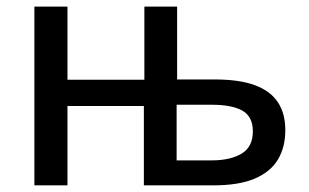

<svg xmlns="http://www.w3.org/2000/svg" viewBox="-20 -558 929 578"><path d="M513.2 -538.1V-318.8H626.5Q699.7 -318.8 746.6 -301.8Q793.5 -284.7 816.2 -250.7Q838.9 -216.8 838.9 -166Q838.9 -115.2 816.9 -78.1Q794.9 -41 747.3 -20.5Q699.7 0 622.1 0H413.1V-238.8H183.1V0H83.5V-538.1H183.1V-317.9H414.6V-538.1ZM616.7 -242.7H511.7V-75.2H617.2Q673.3 -75.2 707.3 -95.5Q741.2 -115.7 741.2 -162.6Q741.2 -207 709.7 -224.9Q678.2 -242.7 616.7 -242.7Z"/></svg>

Font: Open Sans Medium
Style: Regular
Weight: 500
Designer: Monotype Design Team
Foundry: Monotype Imaging Inc.
Version: Version 3.000